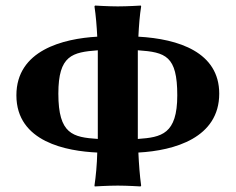

<svg xmlns="http://www.w3.org/2000/svg" viewBox="-20 -668 848 691"><path d="M330 -119C329 -75 325 -34 320 0L321 3C321 3 369 0 404 0C438 0 486 3 486 3L488 0C483 -36 480 -76 478 -119C608 -126 769 -172 769 -331C769 -480 623 -528 478 -536C480 -577 483 -614 488 -645L487 -648C487 -648 439 -645 404 -645C370 -645 322 -648 322 -648L320 -645C325 -612 328 -575 330 -536C207 -529 39 -487 39 -325C39 -156 222 -124 330 -119ZM476 -168C476 -179 476 -189 476 -200V-445C476 -459 476 -473 476 -487H477C576 -480 618 -467 618 -325C618 -185 561 -174 477 -168ZM332 -168C242 -174 190 -185 190 -331C190 -469 240 -480 332 -487C332 -473 332 -459 332 -445V-200C332 -189 332 -179 332 -168Z"/></svg>

Font: Libertinus Sans
Style: Bold
Weight: 700
Designer: Philipp H. Poll, Khaled Hosny
Foundry: Caleb Maclennan
Version: Version 7.050;RELEASE